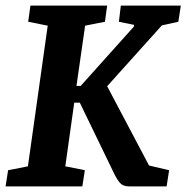

<svg xmlns="http://www.w3.org/2000/svg" viewBox="-25 -668 668 688"><path d="M-5 0 4 -58 75 -72 146 -576 76 -590 84 -648H359L351 -590L280 -576L249 -360H264L455 -573V-579L401 -590L408 -648H623L614 -590L555 -577L359 -359L509 -75L581 -58L572 0H438Q416 0 405 -12.5Q394 -25 384 -46L261 -300H241L209 -72L279 -58L270 0Z"/></svg>

Font: Faustina
Style: Bold Italic
Weight: 700
Italic angle: -8°
Designer: Alfonso Garcia
Foundry: http://www.omnibus-type.com
Version: Version 1.200